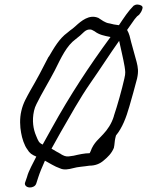

<svg xmlns="http://www.w3.org/2000/svg" viewBox="-20 -740 648 846"><path d="M74 -251C66 -218 68 -181 73 -155C77 -131 87 -99 101 -81C110 -65 121 -58 140 -50C127 -23 106 12 99 40L91 63C86 74 95 86 112 86C123 86 136 81 140 68L148 43C155 21 166 -5 178 -32C199 -21 219 -7 245 2C262 10 283 6 302 1C322 -5 350 -6 374 -10C399 -10 420 -18 437 -33C454 -47 472 -64 482 -89V-90C485 -102 485 -119 488 -131L491 -143C519 -177 536 -222 550 -271C557 -295 578 -369 584 -394C591 -425 588 -443 582 -467C575 -494 565 -528 558 -554C553 -575 550 -591 540 -608C550 -623 565 -643 573 -655C577 -660 582 -666 584 -668L594 -676L595 -678C601 -685 606 -694 608 -704C611 -715 595 -720 585 -720C579 -720 574 -718 569 -715C544 -690 527 -663 504 -629C488 -631 475 -633 462 -637H461C442 -640 428 -652 412 -662H411C373 -677 338 -648 314 -626L300 -614C293 -609 285 -603 277 -596C241 -570 218 -529 195 -490H194C170 -442 140 -386 113 -340C98 -312 82 -287 74 -251ZM130 -252C132 -262 136 -272 141 -282C164 -329 195 -379 221 -429C251 -489 273 -538 314 -568C326 -577 339 -588 351 -600C358 -606 366 -610 374 -610H375C382 -611 388 -607 397 -602C416 -587 440 -582 467 -577C373 -449 288 -320 208 -175L168 -103C151 -111 149 -118 139 -142C127 -170 120 -208 130 -252ZM207 -85 246 -155C290 -231 331 -306 379 -375C421 -435 463 -501 505 -560C512 -526 523 -483 529 -447C532 -426 534 -419 528 -394C517 -345 497 -274 482 -230V-229C472 -195 453 -168 435 -149C419 -130 393 -113 379 -73L375 -65C353 -65 326 -59 305 -54L284 -51C270 -49 260 -54 248 -61V-62H247C231 -70 223 -76 207 -85Z"/></svg>

Font: Stray Cat
Style: BdCnObl
Weight: 700
Version: Version 1.0